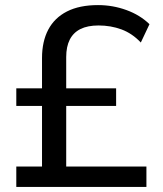

<svg xmlns="http://www.w3.org/2000/svg" viewBox="-20 -734 640 754"><path d="M44 0V-80H145V-318H44V-387H145V-506Q145 -571 169.5 -617.5Q194 -664 243 -689Q292 -714 365 -714Q423 -714 476.5 -694.5Q530 -675 567 -639L533 -567Q499 -603 457 -618.5Q415 -634 367 -634Q324 -634 296 -620Q268 -606 254 -578.5Q240 -551 240 -510V-387H436V-318H240V-80H555V0Z"/></svg>

Font: Nunito Sans 12pt ExtraLight 10pt Medium
Style: Regular
Weight: 500
Version: Version 3.101;gftools[0.9.27]